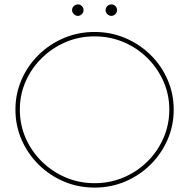

<svg xmlns="http://www.w3.org/2000/svg" viewBox="-20 -848 858 871"><path d="M409 -703Q483 -703 548 -675.5Q613 -648 662.5 -599.5Q712 -551 740 -487Q768 -423 768 -351Q768 -278 740 -214Q712 -150 662.5 -101Q613 -52 548 -24.5Q483 3 409 3Q335 3 270 -24.5Q205 -52 155.5 -101Q106 -150 78 -214Q50 -278 50 -351Q50 -423 78 -487Q106 -551 155.5 -599.5Q205 -648 270 -675.5Q335 -703 409 -703ZM409 -683Q339 -683 278 -657Q217 -631 170 -585Q123 -539 96.5 -479Q70 -419 70 -351Q70 -282 96.5 -221.5Q123 -161 170 -115Q217 -69 278 -43Q339 -17 409 -17Q479 -17 540.5 -43Q602 -69 648.5 -115Q695 -161 721.5 -221.5Q748 -282 748 -351Q748 -419 721.5 -479Q695 -539 648.5 -585Q602 -631 540.5 -657Q479 -683 409 -683ZM334 -828Q344 -828 351.5 -820.5Q359 -813 359 -802Q359 -792 351.5 -784Q344 -776 333 -776Q323 -776 315 -784Q307 -792 307 -802Q307 -813 315 -820.5Q323 -828 334 -828ZM486 -828Q496 -828 503.5 -820.5Q511 -813 511 -802Q511 -792 503.5 -784Q496 -776 485 -776Q475 -776 467 -784Q459 -792 459 -802Q459 -813 467 -820.5Q475 -828 486 -828Z"/></svg>

Font: Alexandria Thin
Style: Regular
Weight: 250
Designer: Mohamed Gaber
Foundry: Kief Type Foundry
Version: Version 5.100